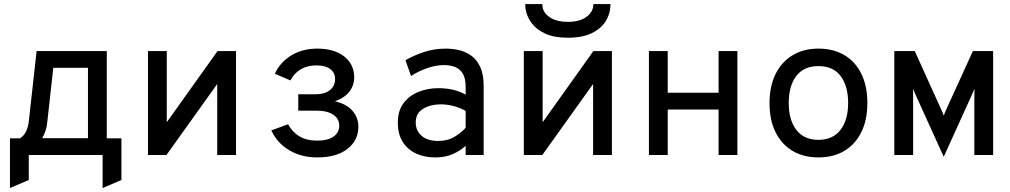

<svg xmlns="http://www.w3.org/2000/svg" viewBox="-20 -762 4968 944"><path d="M29 162.5V-82H78Q96.5 -93 107.5 -114.5Q118.5 -136 122 -169L160 -511H505V-82H577V123L484.5 162.5V0H121.5V123ZM187.5 -82.5H412.5V-428.5H242L212 -158Q209.5 -134.5 202.8 -116Q196 -97.5 187.5 -82.5Z M707.5 0V-511H800V-161L1049.5 -511H1140.5V0H1048V-349L798.5 0Z M1539 12Q1461 12 1401.5 -23.8Q1342 -59.5 1314 -121L1396.5 -151Q1417 -112.5 1452.5 -91.5Q1488 -70.5 1539 -70.5Q1591 -70.5 1619.5 -90.2Q1648 -110 1648 -144Q1648 -178.5 1618.2 -198.2Q1588.5 -218 1535 -218H1446.5V-298.5H1532.5Q1576 -298.5 1601.8 -318.8Q1627.5 -339 1627.5 -372.5Q1627.5 -405 1603.2 -422.8Q1579 -440.5 1536.5 -440.5Q1491.5 -440.5 1459 -421.5Q1426.5 -402.5 1408 -366.5L1331.5 -399.5Q1357.5 -456.5 1412.5 -489.8Q1467.5 -523 1539 -523Q1624 -523 1672.8 -484Q1721.5 -445 1721.5 -382Q1721.5 -342.5 1698.2 -312Q1675 -281.5 1627 -264Q1684.5 -250.5 1713.2 -217Q1742 -183.5 1742 -139Q1742 -72 1688.5 -30Q1635 12 1539 12Z M2120.5 12Q2067 12 2025.5 -7.2Q1984 -26.5 1960 -64.5Q1936 -102.5 1936 -159.5Q1936 -218.5 1964.8 -255.8Q1993.5 -293 2038.8 -310.8Q2084 -328.5 2134 -328.5Q2172 -328.5 2204.8 -321.2Q2237.5 -314 2269.5 -297V-333.5Q2269.5 -376.5 2255.5 -400Q2241.5 -423.5 2217.2 -432.8Q2193 -442 2163 -442Q2121.5 -442 2078 -426.2Q2034.5 -410.5 2001 -388.5L1973.5 -465.5Q2008.5 -487 2060.8 -505Q2113 -523 2171.5 -523Q2202.5 -523 2235 -516Q2267.5 -509 2295.5 -489.5Q2323.5 -470 2340.8 -433.5Q2358 -397 2358 -338.5V0H2269.5V-45Q2244 -21.5 2207 -4.8Q2170 12 2120.5 12ZM2134.5 -69Q2181 -69 2214.8 -89.5Q2248.5 -110 2269.5 -134V-216.5Q2247 -230 2214 -239.5Q2181 -249 2146.5 -249Q2097.5 -249 2060.8 -227.5Q2024 -206 2024 -159.5Q2024 -119.5 2053 -94.2Q2082 -69 2134.5 -69Z M2555.5 0V-511H2648V-161L2897.5 -511H2988.5V0H2896V-349L2646.5 0ZM2772 -576.5Q2706 -576.5 2662 -596.2Q2618 -616 2593.8 -648.5Q2569.5 -681 2563.5 -720.5Q2563 -726 2562.8 -731.5Q2562.5 -737 2562.5 -742H2646.5Q2646.5 -737 2647 -731.5Q2647.5 -726 2649 -720.5Q2657.5 -691.5 2689.5 -673Q2721.5 -654.5 2772 -654.5Q2830.5 -654.5 2864 -679.5Q2897.5 -704.5 2897.5 -742H2981.5Q2981.5 -697 2959 -659.5Q2936.5 -622 2890 -599.2Q2843.5 -576.5 2772 -576.5Z M3170.5 0V-511H3263V-306H3513V-511H3605.5V0H3513V-223.5H3263V0Z M4004 12Q3931 12 3877 -20Q3823 -52 3793.2 -111.8Q3763.5 -171.5 3763.5 -255Q3763.5 -338 3793.2 -398Q3823 -458 3877 -490.5Q3931 -523 4004 -523Q4077.5 -523 4131.5 -491Q4185.5 -459 4215 -399Q4244.5 -339 4244.5 -255.5Q4244.5 -172.5 4215 -112.5Q4185.5 -52.5 4131.5 -20.2Q4077.5 12 4004 12ZM4004 -74.5Q4074.5 -74.5 4112.2 -123.2Q4150 -172 4150 -255.5Q4150 -339 4113.2 -388Q4076.5 -437 4004 -437Q3933 -437 3895.5 -389Q3858 -341 3858 -255Q3858 -172 3895.5 -123.2Q3933 -74.5 4004 -74.5Z M4620 9 4489.5 -278.5Q4484 -291 4479.2 -302Q4474.5 -313 4468.5 -326Q4469.5 -314.5 4469.5 -303.8Q4469.5 -293 4469.5 -276.5V0H4377V-511H4477.5L4603 -234Q4609.5 -221 4613.2 -211.5Q4617 -202 4620 -193.5Q4623 -201.5 4627 -211.2Q4631 -221 4637 -234L4763.5 -511H4863V0H4770.5V-276.5Q4770.5 -293.5 4770.8 -304.2Q4771 -315 4771.5 -326Q4766.5 -314 4761.5 -302.8Q4756.5 -291.5 4750.5 -278.5Z"/></svg>

Font: Overpass Mono Medium
Style: Regular
Weight: 500
Monospace: yes
Designer: Delve Withrington, Dave Bailey
Foundry: Delve Fonts LLC
Version: Version 4.000